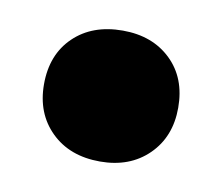

<svg xmlns="http://www.w3.org/2000/svg" viewBox="-38 -475 332 286"><g transform="rotate(10 127.5 -332.0)"><path d="M128 -233Q82 -233 54 -260.5Q26 -288 26 -332Q26 -377 54 -404Q82 -431 128 -431Q173 -431 201 -404Q229 -377 229 -332Q229 -288 201 -260.5Q173 -233 128 -233Z"/></g></svg>

Font: Calistoga
Style: Regular
Weight: 400
Designer: Yvonne Schuttler, Eben Sorkin
Foundry: www.sorkintype.com
Version: Version 1.010; ttfautohint (v1.8.4.7-5d5b)